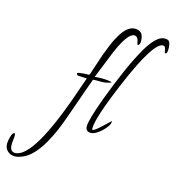

<svg xmlns="http://www.w3.org/2000/svg" viewBox="-350 -727 984 1075"><g transform="rotate(15 142.0 -189.5)"><path d="M-166 243Q-192 243 -209 227Q-226 211 -226 185Q-226 169 -220 147Q-212 118 -202 118Q-196 118 -196 131Q-196 135 -196.5 142Q-197 149 -198 157Q-199 165 -199.5 171.5Q-200 178 -200 183Q-200 224 -170 224Q-61 224 90 -224L111 -283L62 -285Q51 -285 51 -298Q51 -302 89 -305L118 -306Q120 -310 122 -312L162 -432Q175 -467 187 -496Q199 -525 212 -547Q253 -622 300 -622Q350 -622 350 -565Q350 -538 337 -538Q335 -538 330 -562Q324 -585 306 -585Q268 -585 215 -462L154 -310L151 -303Q158 -304 168.5 -304.5Q179 -305 193 -305Q228 -305 249 -299L251 -298L246 -295Q221 -286 195 -286Q175 -286 163 -286Q151 -286 146 -285L120 -213Q86 -115 64 -53.5Q42 8 31 33Q-39 195 -118 230Q-147 243 -166 243ZM212 6Q180 6 180 -24Q180 -63 230 -198Q269 -302 304 -380.5Q339 -459 370 -513Q427 -612 475 -612Q488 -612 495 -608Q510 -601 510 -558Q510 -532 497 -532Q495 -532 492 -552Q489 -572 476 -572Q420 -572 307 -305Q213 -84 213 -21Q213 -13 216 -13Q228 -13 268 -51L307 -88Q309 -88 309 -85Q309 -73 298.5 -57.5Q288 -42 272.5 -27.5Q257 -13 240.5 -3.5Q224 6 212 6Z"/></g></svg>

Font: Petemoss
Style: Regular
Weight: 400
Designer: Robert E. Leuschke
Foundry: Robert E. Leuschke
Version: Version 1.010; ttfautohint (v1.8.3)